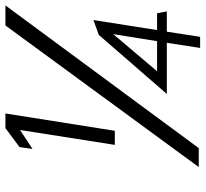

<svg xmlns="http://www.w3.org/2000/svg" viewBox="-45 -719 759 709"><g transform="rotate(-90 334.5 -364.5)"><path d="M139 -624 209 -670 154 -320H206L270 -724H216L146 -672ZM72 -10H142L669 -724H595ZM342 -128H531L512 -5H553L572 -128H647L640 -164H578L615 -399L560 -379ZM426 -164 563 -326 537 -164Z"/></g></svg>

Font: Charger Sport
Style: LitExtObl
Weight: 300
Designer: Jasper
Foundry: Cannot Into Space Fonts
Version: Version 1.1